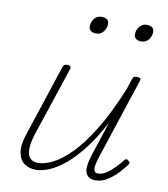

<svg xmlns="http://www.w3.org/2000/svg" viewBox="-87 -848 820 938"><g transform="rotate(10 323.0 -379.0)"><path d="M154 17Q122 17 97.5 0.5Q73 -16 66 -53Q59 -90 80 -151L195 -500Q198 -508 202.5 -511.5Q207 -515 218 -515Q227 -515 232 -510.5Q237 -506 234 -498L121 -158Q105 -109 105 -78Q105 -47 119 -32.5Q133 -18 159 -18Q189 -18 229.5 -37.5Q270 -57 318 -104.5Q366 -152 418 -236Q470 -320 523 -449L540 -501Q543 -510 547.5 -513Q552 -516 563 -516Q572 -516 577.5 -512.5Q583 -509 580 -501L448 -100Q439 -72 436 -54Q433 -36 438 -27Q443 -18 456 -18Q477 -18 498.5 -32.5Q520 -47 539 -67Q558 -87 571 -104Q577 -111 581.5 -111Q586 -111 591 -106Q599 -101 599 -96Q599 -91 595 -86Q582 -68 559.5 -43.5Q537 -19 508.5 -1Q480 17 449 17Q432 17 420 10.5Q408 4 402 -9.5Q396 -23 398 -45.5Q400 -68 410 -99L467 -274Q424 -191 380 -135Q336 -79 295 -45.5Q254 -12 218 2.5Q182 17 154 17ZM328 -690Q312 -690 302 -697.5Q292 -705 292 -719Q292 -741 305.5 -758Q319 -775 342 -775Q358 -775 368 -768Q378 -761 378 -746Q378 -725 364.5 -707.5Q351 -690 328 -690ZM552 -690Q536 -690 526 -697.5Q516 -705 516 -719Q516 -741 530 -758Q544 -775 566 -775Q582 -775 592 -768Q602 -761 602 -746Q602 -725 588.5 -707.5Q575 -690 552 -690Z"/></g></svg>

Font: Playwrite US Trad Thin
Style: Regular
Weight: 250
Designer: Veronika Burian, José Scaglione
Foundry: TypeTogether
Version: Version 1.003